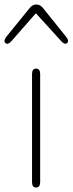

<svg xmlns="http://www.w3.org/2000/svg" viewBox="-37 -831 322 851"><path d="M123 0Q105 0 105 -24V-503Q105 -527 123 -527Q141 -527 141 -503V-24Q141 0 123 0ZM14 -649Q-2 -631 -13 -640Q-23 -649 -9 -668L95 -796Q107 -811 124 -811Q141 -811 153 -796L256 -668Q271 -649 260 -640Q250 -631 234 -649L125 -769Q122 -773 119 -769Z"/></svg>

Font: Resource Han Rounded JP ExtraLight
Style: Regular
Weight: 250
Designer: Cyano Hao (round all glyphs); Ryoko NISHIZUKA 西塚涼子 (kana, bopomofo & ideographs); Paul D. Hunt (Latin, Greek & Cyrillic)
Foundry: Cyano Hao
Version: 0.990